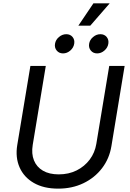

<svg xmlns="http://www.w3.org/2000/svg" viewBox="-20 -1125 784 1157"><path d="M330.6 11.7Q243.2 11.7 183.6 -22.7Q124 -57.1 97.9 -116.7Q71.8 -176.3 84 -251L163.1 -727.5H255.9L177.2 -252Q168.5 -198.7 184.6 -158.7Q200.7 -118.7 238.8 -96.4Q276.9 -74.2 334 -74.2Q394 -74.2 441.9 -98.1Q489.7 -122.1 520.8 -163.6Q551.8 -205.1 560.5 -258.3L638.2 -727.5H731L651.4 -244.6Q639.2 -169.4 595 -111.6Q550.8 -53.7 482.9 -21Q415 11.7 330.6 11.7ZM565.4 -803.2Q541.5 -803.2 527.3 -820.3Q513.2 -837.4 517.1 -861.3Q521 -885.3 541 -902.1Q561 -918.9 585 -918.9Q608.9 -918.9 622.8 -902.1Q636.7 -885.3 632.8 -861.3Q628.9 -837.4 609.1 -820.3Q589.4 -803.2 565.4 -803.2ZM359.9 -803.2Q335.9 -803.2 321.8 -820.3Q307.6 -837.4 311.5 -861.3Q315.4 -885.3 335.4 -902.1Q355.5 -918.9 379.4 -918.9Q403.3 -918.9 417.2 -902.1Q431.2 -885.3 427.2 -861.3Q423.3 -837.4 403.6 -820.3Q383.8 -803.2 359.9 -803.2ZM452.1 -970.2 543 -1105H641.1L523.9 -970.2Z"/></svg>

Font: Inter
Style: Italic
Weight: 400
Italic angle: -9.3988°
Designer: Rasmus Andersson
Foundry: rsms
Version: Version 4.001;git-66647c0bb